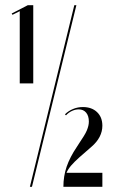

<svg xmlns="http://www.w3.org/2000/svg" viewBox="-20 -719 439 739"><path d="M56 -398H108V-699H87L25 -667L28 -662L56 -676ZM95 0H103L274 -699H266ZM230 -279Q243 -292 261 -299.5Q279 -307 299 -307Q333 -307 353.5 -287.5Q374 -268 374 -235Q374 -213 363.5 -192.5Q353 -172 332 -154L285 -113Q265 -95 253.5 -81.5Q242 -68 236 -54H374V0H224Q224 -41 236.5 -77.5Q249 -114 276 -154L285 -168Q295 -183 302.5 -195Q310 -207 314 -216.5Q318 -226 320 -234.5Q322 -243 322 -251Q322 -273 311.5 -285.5Q301 -298 283 -298Q270 -298 257 -292Q244 -286 234 -275Z"/></svg>

Font: Moniqa Black
Style: Regular
Weight: 900
Designer: Rajesh Rajput
Foundry: Rajesh Rajput
Version: Version 1.000